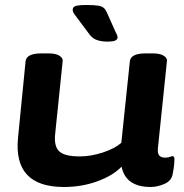

<svg xmlns="http://www.w3.org/2000/svg" viewBox="-20 -738 733 766"><path d="M235 8Q32 8 52 -189L82 -493Q85 -525 145 -525H173Q203 -525 217.5 -515.5Q232 -506 230 -494L200 -203Q195 -154 216.5 -134Q238 -114 298 -114Q343 -114 390 -129.5Q437 -145 464 -168L498 -493Q501 -525 561 -525H589Q619 -525 633.5 -515.5Q648 -506 646 -494L610 -147Q608 -126 615.5 -117.5Q623 -109 639 -109Q650 -109 657.5 -112Q665 -115 668 -115Q676 -115 676 -103Q676 -99 675 -84.5Q674 -70 669 -44Q664 -16 635.5 -4Q607 8 581 8Q533 8 503.5 -11.5Q474 -31 465 -73Q430 -37 368 -14.5Q306 8 235 8ZM407 -572Q388 -572 369 -577.5Q350 -583 336 -602L289 -665Q283 -673 276.5 -682Q270 -691 270 -699Q270 -710 281.5 -714Q293 -718 325 -718Q356 -718 371.5 -715.5Q387 -713 394.5 -706Q402 -699 407 -687L439 -615Q444 -605 446.5 -599.5Q449 -594 449 -589Q449 -581 440.5 -576.5Q432 -572 407 -572Z"/></svg>

Font: Asap Expanded Expanded Regular
Style: Bold Italic
Weight: 700
Width: 7
Italic angle: -6°
Designer: Pablo Cosgaya
Foundry: Omnibus-Type
Version: Version 3.001; ttfautohint (v1.8.4.7-5d5b)